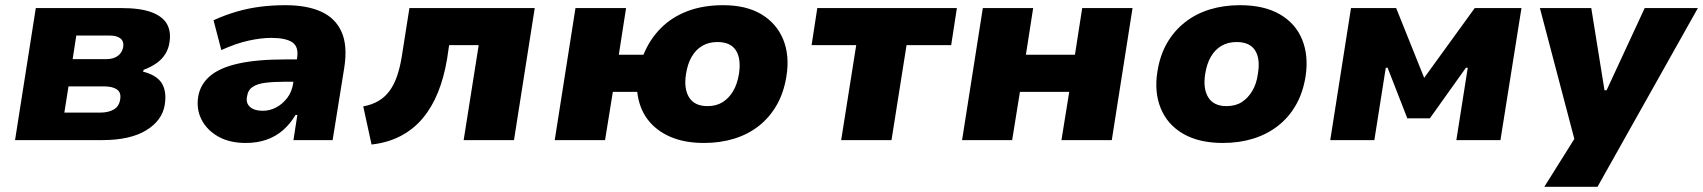

<svg xmlns="http://www.w3.org/2000/svg" viewBox="-20 -540 6564 740"><path d="M38 0 118 -509H445Q522 -509 565 -492.5Q608 -476 624 -446.5Q640 -417 633 -376Q630 -353 617.5 -332.5Q605 -312 584 -297Q563 -282 534 -271L531 -264Q585 -250 604 -218.5Q623 -187 615 -136Q605 -75 543 -37.5Q481 0 374 0ZM228 -106H366Q398 -106 418.5 -118Q439 -130 443 -156Q448 -183 431 -195Q414 -207 382 -207H244ZM260 -312H389Q417 -312 434 -324.5Q451 -337 455 -359Q458 -381 444 -392Q430 -403 403 -403H274Z M927 11Q865 11 821.5 -13.5Q778 -38 757 -78.5Q736 -119 744 -168Q752 -215 789.5 -247Q827 -279 898.5 -295Q970 -311 1080 -311H1148L1135 -225H1080Q1035 -225 1003 -221Q971 -217 953 -204.5Q935 -192 932 -167Q927 -143 943.5 -128Q960 -113 993 -113Q1020 -113 1044.5 -126Q1069 -139 1087 -162.5Q1105 -186 1110 -219L1125 -316Q1132 -360 1106.5 -377Q1081 -394 1025 -394Q987 -394 938.5 -383.5Q890 -373 833 -347L803 -462Q847 -482 891.5 -495Q936 -508 982.5 -514Q1029 -520 1080 -520Q1163 -520 1218 -495Q1273 -470 1296.5 -417Q1320 -364 1307 -280L1262 0H1111L1126 -97H1119Q1099 -63 1071 -38.5Q1043 -14 1007 -1.5Q971 11 927 11Z M1412 17 1380 -130Q1413 -136 1438 -150.5Q1463 -165 1480.5 -188.5Q1498 -212 1509.5 -244.5Q1521 -277 1528 -319L1558 -509H2041L1961 0H1767L1825 -366H1711L1703 -312Q1691 -241 1668 -184Q1645 -127 1609.5 -84.5Q1574 -42 1524.5 -16Q1475 10 1412 17Z M2693 11Q2618 11 2563 -13Q2508 -37 2475.5 -80.5Q2443 -124 2436 -186H2342L2312 0H2118L2198 -509H2393L2365 -329H2460Q2484 -388 2526.5 -431Q2569 -474 2629.5 -497Q2690 -520 2767 -520Q2856 -520 2914.5 -485Q2973 -450 2998.5 -388Q3024 -326 3011 -246Q3001 -183 2973.5 -135Q2946 -87 2904.5 -54.5Q2863 -22 2809.5 -5.5Q2756 11 2693 11ZM2707 -131Q2741 -131 2765.5 -146.5Q2790 -162 2806 -189.5Q2822 -217 2828 -255Q2837 -313 2816.5 -345.5Q2796 -378 2745 -378Q2712 -378 2687 -363.5Q2662 -349 2646 -321.5Q2630 -294 2624 -255Q2615 -198 2636 -164.5Q2657 -131 2707 -131Z M3222 0 3280 -366H3108L3130 -509H3668L3646 -366H3474L3416 0Z M3688 0 3768 -509H3962L3934 -329H4123L4151 -509H4345L4265 0H4071L4101 -186H3911L3881 0Z M4693 11Q4601 11 4540 -24.5Q4479 -60 4453.5 -123Q4428 -186 4441 -265Q4451 -328 4478.5 -375Q4506 -422 4547.5 -454.5Q4589 -487 4642.5 -503.5Q4696 -520 4759 -520Q4852 -520 4912.5 -485Q4973 -450 4998.5 -388Q5024 -326 5012 -246Q5002 -183 4974.5 -135Q4947 -87 4905 -54.5Q4863 -22 4809.5 -5.5Q4756 11 4693 11ZM4707 -131Q4742 -131 4766 -146.5Q4790 -162 4806.5 -189.5Q4823 -217 4828 -255Q4838 -313 4817.5 -345.5Q4797 -378 4746 -378Q4713 -378 4688 -363.5Q4663 -349 4647 -321.5Q4631 -294 4625 -255Q4616 -198 4637 -164.5Q4658 -131 4707 -131Z M5107 0 5187 -509H5361L5469 -240L5664 -509H5844L5763 0H5593L5637 -279H5630L5491 -84H5404L5328 -279H5321L5277 0Z M5932 180 6065 -32 6060 42 5915 -509H6113L6164 -192H6172L6319 -509H6524L6137 180Z"/></svg>

Font: Nunito Sans 6pt Black
Style: Italic
Weight: 900
Italic angle: -9°
Version: Version 3.101;gftools[0.9.27]